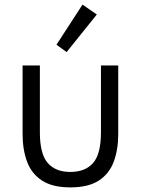

<svg xmlns="http://www.w3.org/2000/svg" viewBox="-20 -802 611 833"><path d="M285 11Q208 11 162.5 -18.5Q117 -48 97.5 -100.5Q78 -153 78 -221V-518H153V-228Q153 -134 187 -95Q221 -56 285 -56Q350 -56 384 -95Q418 -134 418 -228V-518H493V-221Q493 -153 473.5 -100.5Q454 -48 408.5 -18.5Q363 11 285 11ZM269 -576 225 -608 338 -782 400 -739Z"/></svg>

Font: Ubuntu Sans
Style: Regular
Weight: 400
Designer: Dalton Maag Ltd
Foundry: Dalton Maag Ltd
Version: Version 1.006; ttfautohint (v1.8.4.7-5d5b)